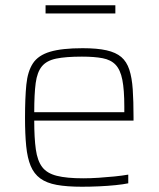

<svg xmlns="http://www.w3.org/2000/svg" viewBox="-20 -701 602 729"><path d="M291 8Q234 8 195.5 1Q157 -6 133 -23.5Q109 -41 96.5 -71Q84 -101 79.5 -146Q75 -191 75 -254Q75 -329 80 -379.5Q85 -430 105 -460.5Q125 -491 170 -504.5Q215 -518 294 -518Q349 -518 384.5 -510Q420 -502 440.5 -484.5Q461 -467 471 -436.5Q481 -406 484 -361.5Q487 -317 487 -256V-243H110Q110 -177 116 -134Q122 -91 140 -67Q158 -43 195.5 -33.5Q233 -24 296 -24Q323 -24 354 -26Q385 -28 414.5 -31Q444 -34 467 -38V-5Q448 -1 418.5 2Q389 5 356 6.5Q323 8 291 8ZM452 -255V-296Q452 -360 444.5 -398Q437 -436 419 -455Q401 -474 369.5 -480Q338 -486 291 -486Q230 -486 193.5 -478.5Q157 -471 139 -449Q121 -427 115.5 -385.5Q110 -344 110 -275H472ZM153 -650V-681H418V-650Z"/></svg>

Font: Saira Thin
Style: Regular
Weight: 100
Designer: Hector Gatti with collaboration of the Omnibus-Type team
Foundry: Omnibus-Type
Version: Version 1.101